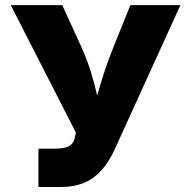

<svg xmlns="http://www.w3.org/2000/svg" viewBox="-20 -748 765 768"><path d="M133.8 0V-153.3H197.8Q236.3 -153.3 254.9 -162.8Q273.4 -172.4 278.3 -194.3L283.7 -217.3L22.9 -727.5H229L303.7 -564Q328.1 -510.7 343.5 -460.4Q358.9 -410.2 368.7 -365.7Q380.9 -409.7 397.2 -459.7Q413.6 -509.8 435.5 -564L501.5 -727.5H701.7L439 -150.9Q403.8 -74.2 353 -37.1Q302.2 0 222.2 0Z"/></svg>

Font: Inter Extra Bold
Style: Regular
Weight: 800
Designer: Rasmus Andersson
Foundry: rsms
Version: Version 4.000;git-3c8e0fc